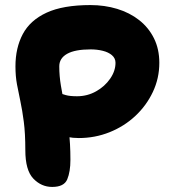

<svg xmlns="http://www.w3.org/2000/svg" viewBox="-20 -728 682 758"><path d="M186 10Q143 10 111.5 -23Q80 -56 80 -135Q80 -201 74 -247Q68 -293 60.5 -328Q53 -363 47 -395Q41 -427 41 -466Q41 -539 70 -593.5Q99 -648 164 -678Q229 -708 337 -708Q393 -708 442.5 -693Q492 -678 529.5 -648.5Q567 -619 588 -576.5Q609 -534 609 -480Q609 -419 583.5 -365Q558 -311 514 -270Q470 -229 412.5 -206Q355 -183 291 -183Q244 -183 207 -200Q170 -217 148.5 -244.5Q127 -272 127 -303Q127 -334 145.5 -350Q164 -366 190 -366Q203 -366 213.5 -361.5Q224 -357 240 -352.5Q256 -348 284 -348Q325 -348 359.5 -367.5Q394 -387 415 -417.5Q436 -448 436 -480Q436 -498 422 -510Q408 -522 385.5 -527.5Q363 -533 338 -533Q276 -533 245 -515.5Q214 -498 214 -466Q214 -428 220.5 -389.5Q227 -351 236 -308Q245 -265 251.5 -213.5Q258 -162 258 -97Q258 -50 245.5 -20Q233 10 186 10Z"/></svg>

Font: Shantell Sans ExtraBold
Style: Regular
Weight: 800
Designer: Stephen Nixon, Anya Danilova, Shantell Martin
Foundry: Arrow Type
Version: Version 1.011;[c5ecc13dd]